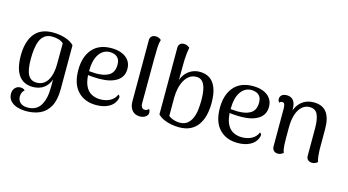

<svg xmlns="http://www.w3.org/2000/svg" viewBox="-99 -1122 3159 1745"><g transform="rotate(15 1481.0 -250.0)"><path d="M220 231Q174 231 134 218.5Q94 206 70 179.5Q46 153 46 112Q46 78 66 57Q86 36 114 36Q145 36 158 53Q144 64 137 80Q130 96 130 115Q130 141 141.5 159Q153 177 174 186.5Q195 196 223 196Q305 196 343.5 134Q382 72 382 -41Q382 -55 382 -74Q382 -93 382 -111Q364 -57 322 -27Q280 3 219 3Q166 3 126 -22.5Q86 -48 64 -103.5Q42 -159 42 -248Q42 -288 48.5 -327.5Q55 -367 70.5 -402Q86 -437 112 -464.5Q138 -492 178 -507.5Q218 -523 274 -523Q309 -523 345.5 -516.5Q382 -510 415 -495.5Q448 -481 472 -457V-45Q472 58 439 118.5Q406 179 349.5 205Q293 231 220 231ZM244 -44Q282 -44 308 -61.5Q334 -79 350 -108Q366 -137 373.5 -173.5Q381 -210 381 -248L382 -450Q366 -467 337 -476Q308 -485 274 -485Q231 -485 204 -464.5Q177 -444 163 -409.5Q149 -375 143.5 -331Q138 -287 138 -239Q138 -135 163.5 -89.5Q189 -44 244 -44Z M819 13Q710 13 645.5 -55Q581 -123 581 -253Q581 -378 643 -450.5Q705 -523 823 -523Q877 -523 919 -506.5Q961 -490 985.5 -457.5Q1010 -425 1010 -377Q1010 -302 949.5 -263.5Q889 -225 785 -225Q744 -225 704.5 -228.5Q665 -232 623 -241L625 -275Q650 -271 681 -268Q712 -265 745 -264Q778 -264 808 -269.5Q838 -275 862 -288.5Q886 -302 899.5 -327Q913 -352 913 -390Q913 -428 899 -448Q885 -468 863.5 -476.5Q842 -485 819 -485Q755 -485 716.5 -428.5Q678 -372 678 -264Q678 -183 699 -135.5Q720 -88 757.5 -67.5Q795 -47 842 -47Q896 -47 936 -69.5Q976 -92 991 -132Q1001 -128 1005 -117Q1009 -106 999 -81Q980 -35 932 -11Q884 13 819 13Z M1230 10Q1183 10 1156.5 -21Q1130 -52 1130 -107V-681Q1130 -705 1145 -718Q1160 -731 1183 -731Q1203 -731 1216 -723.5Q1229 -716 1235 -710Q1225 -679 1223 -634Q1221 -589 1221 -515L1220 -113Q1220 -87 1230 -73.5Q1240 -60 1258 -60Q1268 -60 1278.5 -64.5Q1289 -69 1293 -79Q1300 -70 1302.5 -61.5Q1305 -53 1305 -45Q1305 -21 1282.5 -5.5Q1260 10 1230 10Z M1600 13Q1565 13 1527 6.5Q1489 0 1455.5 -15Q1422 -30 1398 -54V-681Q1398 -705 1412 -718Q1426 -731 1447 -731Q1468 -731 1482 -723.5Q1496 -716 1503 -710Q1498 -686 1494.5 -655.5Q1491 -625 1490 -597Q1489 -569 1489 -551L1488 -402Q1500 -437 1523.5 -464Q1547 -491 1580 -507Q1613 -523 1654 -523Q1709 -523 1747.5 -497.5Q1786 -472 1807.5 -418Q1829 -364 1829 -276Q1829 -214 1816 -161Q1803 -108 1775.5 -69Q1748 -30 1704.5 -8.5Q1661 13 1600 13ZM1595 -29Q1640 -30 1666.5 -52Q1693 -74 1708 -109.5Q1723 -145 1728 -188.5Q1733 -232 1733 -277Q1733 -378 1708.5 -424.5Q1684 -471 1637 -471Q1596 -471 1568 -449.5Q1540 -428 1522 -393Q1504 -358 1496 -316.5Q1488 -275 1488 -236V-65Q1498 -55 1515 -47Q1532 -39 1553 -34Q1574 -29 1595 -29Z M2151 13Q2042 13 1977.5 -55Q1913 -123 1913 -253Q1913 -378 1975 -450.5Q2037 -523 2155 -523Q2209 -523 2251 -506.5Q2293 -490 2317.5 -457.5Q2342 -425 2342 -377Q2342 -302 2281.5 -263.5Q2221 -225 2117 -225Q2076 -225 2036.5 -228.5Q1997 -232 1955 -241L1957 -275Q1982 -271 2013 -268Q2044 -265 2077 -264Q2110 -264 2140 -269.5Q2170 -275 2194 -288.5Q2218 -302 2231.5 -327Q2245 -352 2245 -390Q2245 -428 2231 -448Q2217 -468 2195.5 -476.5Q2174 -485 2151 -485Q2087 -485 2048.5 -428.5Q2010 -372 2010 -264Q2010 -183 2031 -135.5Q2052 -88 2089.5 -67.5Q2127 -47 2174 -47Q2228 -47 2268 -69.5Q2308 -92 2323 -132Q2333 -128 2337 -117Q2341 -106 2331 -81Q2312 -35 2264 -11Q2216 13 2151 13Z M2528 12Q2505 12 2490 -2.5Q2475 -17 2475 -42V-401Q2474 -429 2468 -440.5Q2462 -452 2447 -452Q2442 -452 2434 -449.5Q2426 -447 2421 -438Q2409 -454 2409 -471Q2409 -494 2425.5 -508Q2442 -522 2473 -522Q2513 -522 2534.5 -495Q2556 -468 2556 -414V-352L2540 -331Q2547 -391 2571 -434Q2595 -477 2634.5 -500Q2674 -523 2726 -523Q2809 -523 2848 -470.5Q2887 -418 2887 -316V-120Q2888 -95 2891 -64Q2894 -33 2902 -9Q2893 0 2880.5 6Q2868 12 2850 12Q2827 12 2812 -1.5Q2797 -15 2797 -38V-304Q2796 -386 2775.5 -429Q2755 -472 2699 -472Q2675 -472 2651 -459.5Q2627 -447 2607.5 -419.5Q2588 -392 2576.5 -347.5Q2565 -303 2565 -240Q2565 -182 2565 -144Q2565 -106 2566.5 -81.5Q2568 -57 2571 -40.5Q2574 -24 2580 -8Q2574 -3 2560.5 4.5Q2547 12 2528 12Z"/></g></svg>

Font: Arima Medium
Style: Regular
Weight: 500
Designer: Joana Correia and Natanael Gama
Foundry: NDISCOVER
Version: Version 1.101;gftools[0.9.23]